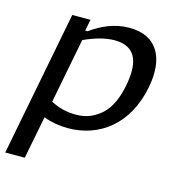

<svg xmlns="http://www.w3.org/2000/svg" viewBox="-116 -618 843 912"><g transform="rotate(15 306.0 -162.5)"><path d="M570.5 -275.5C599.5 -421.5 548.5 -525 410 -525C335 -525 273 -495 220.5 -457.5H209L220 -513.5H130.5L-8 200H88L129 -9.5C165.5 4 206.5 11.5 248.5 11.5C402.5 11.5 533.5 -84.5 570.5 -275.5ZM145 -91 207 -410.5C257.5 -433.5 309.5 -449.5 356.5 -449.5C474.5 -449.5 484 -355 464.5 -256C443.5 -147.5 399.5 -108 366.5 -88C334 -67.5 305 -60.5 267.5 -60.5C222 -60.5 182.5 -71 145 -91Z"/></g></svg>

Font: Monaspace Argon
Style: Italic
Weight: 400
Italic angle: -11°
Designer: Riley Cran & the Lettermatic Team
Foundry: Lettermatic
Version: Version 1.101 (Monaspace Argon)